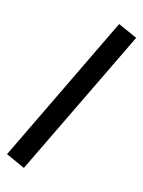

<svg xmlns="http://www.w3.org/2000/svg" viewBox="-188 -838 737 988"><g transform="rotate(15 180.5 -344.0)"><path d="M39 77 -63 31 321 -765 424 -719Z"/></g></svg>

Font: Nunito Sans 12pt ExtraLight ExtraBold
Style: Italic
Weight: 800
Italic angle: -9°
Version: Version 3.101;gftools[0.9.27]